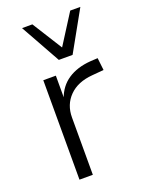

<svg xmlns="http://www.w3.org/2000/svg" viewBox="-143 -821 674 891"><g transform="rotate(-20 194.5 -376.0)"><path d="M91 0V-491H153V-379H151Q170 -434 215 -464Q260 -494 327 -499L363 -501L370 -440L312 -435Q239 -429 198 -387.5Q157 -346 157 -283V0ZM191 -555 81 -752H132L225 -604L319 -752H369L259 -555Z"/></g></svg>

Font: Nunito Sans 9pt Light
Style: Regular
Weight: 300
Version: Version 3.101;gftools[0.9.27]